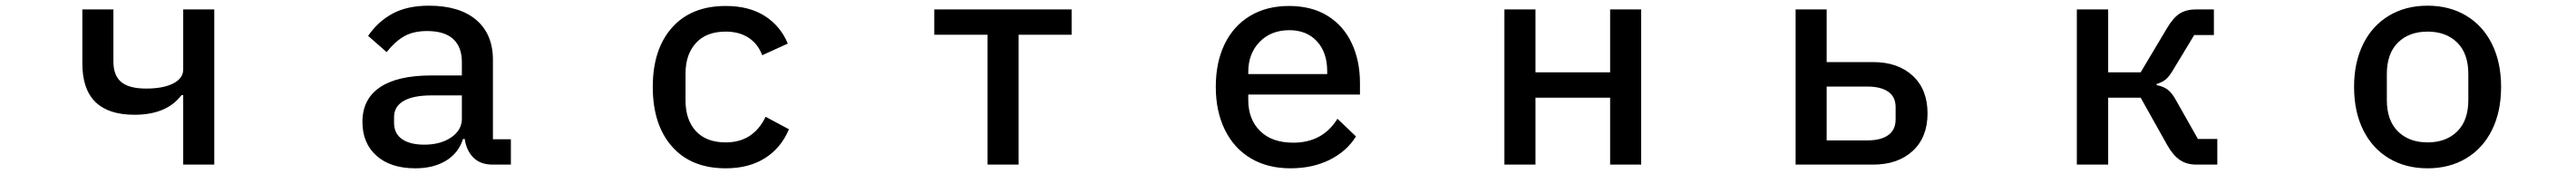

<svg xmlns="http://www.w3.org/2000/svg" viewBox="-20 -578 9040 611"><path d="M623 0V-244H617Q565 -175 452 -175Q269 -175 269 -355V-545H378V-362Q378 -313 405.5 -290Q433 -267 493 -267Q553 -267 588 -285Q623 -303 623 -334V-545H732V0Z M1252 -150Q1252 -230 1313.5 -271.5Q1375 -313 1493 -313H1601V-360Q1601 -413 1570.5 -441Q1540 -469 1479 -469Q1430 -469 1397.5 -450Q1365 -431 1337 -395L1272 -452Q1306 -502 1357.5 -530Q1409 -558 1485 -558Q1593 -558 1651.5 -508Q1710 -458 1710 -368V-89H1773V0H1709Q1666 0 1641.5 -24.5Q1617 -49 1611 -90H1605Q1589 -40 1545 -13.5Q1501 13 1438 13Q1351 13 1301.5 -31Q1252 -75 1252 -150ZM1601 -161V-243H1495Q1430 -243 1396.5 -223.5Q1363 -204 1363 -167V-147Q1363 -109 1391 -89.5Q1419 -70 1469 -70Q1526 -70 1563.5 -95.5Q1601 -121 1601 -161Z M2271 -273Q2271 -405 2338.5 -481Q2406 -557 2527 -557Q2609 -557 2664 -522Q2719 -487 2745 -425L2655 -384Q2641 -423 2608 -445Q2575 -467 2527 -467Q2459 -467 2422.5 -427Q2386 -387 2386 -320V-225Q2386 -157 2422.5 -117.5Q2459 -78 2527 -78Q2624 -78 2667 -168L2749 -124Q2721 -58 2664.5 -22.5Q2608 13 2527 13Q2406 13 2338.5 -63.5Q2271 -140 2271 -273Z M3555 0H3446V-456H3259V-545H3741V-456H3555Z M4247 -273Q4247 -359 4278 -423Q4309 -487 4367 -522Q4425 -557 4504 -557Q4584 -557 4640 -522Q4696 -487 4724.5 -425.5Q4753 -364 4753 -287V-246H4361V-227Q4361 -159 4402.5 -118Q4444 -77 4519 -77Q4622 -77 4674 -161L4739 -99Q4707 -47 4647 -17Q4587 13 4509 13Q4429 13 4370 -22Q4311 -57 4279 -122Q4247 -187 4247 -273ZM4361 -325V-318H4638V-328Q4638 -394 4602 -433Q4566 -472 4505 -472Q4441 -472 4401 -431Q4361 -390 4361 -325Z M5369 0H5260V-545H5369V-324H5631V-545H5740V0H5631V-235H5369Z M6282 0V-545H6391V-360H6554Q6641 -360 6693 -312Q6745 -264 6745 -180Q6745 -96 6693 -48Q6641 0 6554 0ZM6534 -85Q6581 -85 6607 -103.5Q6633 -122 6633 -159V-202Q6633 -238 6607 -256Q6581 -274 6534 -274H6391V-85Z M7269 0V-545H7379V-324H7493L7586 -480Q7608 -517 7631 -531Q7654 -545 7688 -545H7750V-455H7681L7609 -336Q7594 -310 7581.5 -299.5Q7569 -289 7549 -283V-279Q7572 -275 7587.5 -263.5Q7603 -252 7617 -226L7694 -90H7762V0H7688Q7655 0 7631 -16Q7607 -32 7586 -69L7493 -235H7379V0Z M8242 -273Q8242 -359 8274 -423.5Q8306 -488 8364.5 -523Q8423 -558 8500 -558Q8577 -558 8635.5 -523Q8694 -488 8726 -423.5Q8758 -359 8758 -273Q8758 -186 8726 -121.5Q8694 -57 8635.5 -22Q8577 13 8500 13Q8423 13 8364.5 -22Q8306 -57 8274 -121.5Q8242 -186 8242 -273ZM8643 -227V-318Q8643 -390 8604 -428.5Q8565 -467 8500 -467Q8435 -467 8396 -428.5Q8357 -390 8357 -318V-227Q8357 -155 8396 -116.5Q8435 -78 8500 -78Q8565 -78 8604 -116.5Q8643 -155 8643 -227Z"/></svg>

Font: IBM Plex Sans JP Medium
Style: Regular
Weight: 500
Designer: Mike Abbink; Paul van der Laan; Pieter van Rosmalen; Wujin Sim; Yejin Wi; Jinhee Kim; Boomi Park; Yona Kim; Kichan Ma
Foundry: Sandoll Inc.
Version: Version 1.001